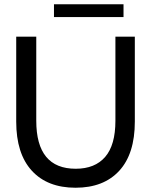

<svg xmlns="http://www.w3.org/2000/svg" viewBox="-20 -872 708 900"><path d="M129 -72C177.7 -18.7 246 8 334 8C422 8 490.3 -18.5 539 -71.5C587.7 -124.5 612 -201.3 612 -302V-700H521V-306C521 -230 505 -173.5 473 -136.5C441 -99.5 395 -81 335 -81C211.7 -81 150 -156 150 -306V-700H56V-302C56 -202 80.3 -125.3 129 -72ZM233 -852V-792H559V-852Z"/></svg>

Font: Rookery
Style: Regular
Weight: 400
Designer: Ryan Kimball / Julieta Ulanovsky
Foundry: Motorola Mobility LLC.
Version: Version 1.0